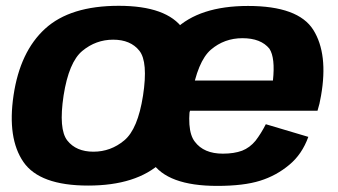

<svg xmlns="http://www.w3.org/2000/svg" viewBox="-20 -619 1136 645"><path d="M276 4.4Q438.2 4.4 522.3 -73.7Q606.4 -151.9 628.6 -298.7Q650 -443.3 595.5 -521.4Q540.9 -599.5 378.7 -599.5Q215.9 -599.5 131.6 -522.6Q47.3 -445.7 25.5 -298.7Q4.1 -154.2 58.7 -74.9Q113.2 4.4 276 4.4ZM293.9 -109.4Q235.8 -109.4 206.1 -147Q176.5 -184.7 193.6 -298Q211.2 -410.4 256.6 -448Q302.1 -485.7 360.2 -485.7Q418.7 -485.7 448.3 -448.4Q477.8 -411 460.5 -298Q443 -185.3 397.5 -147.4Q352.1 -109.4 293.9 -109.4ZM709.5 5.5 728.7 -102.8Q664.6 -102.8 634.5 -143Q603.6 -182.3 623.5 -296.4Q643.4 -413 688.4 -452.1Q733.6 -490.7 794.4 -490.7Q856.6 -490.7 885.2 -455.2Q905 -424.7 896.9 -348.4H617.3L599.6 -246.9H1046.6Q1053.9 -269.5 1058.4 -297.1Q1083.1 -437.6 1032.6 -518.5Q982 -599 813.2 -599Q649.6 -599 567.3 -519.2Q485.4 -439.8 460.5 -296.8Q436.8 -157.2 489.4 -75.6Q541.6 5.5 709.5 5.5ZM728.7 -102.8 709.5 5.5Q798.7 5.5 853.9 -11.9Q908.3 -28.9 951.7 -65.2Q994.6 -100.6 1015.8 -159.2L873 -201.7Q856.8 -170 838.4 -146.2Q819.1 -122.8 793.2 -112.7Q766.3 -102.8 728.7 -102.8Z"/></svg>

Font: Anybody Thin
Style: Italic
Weight: 100
Italic angle: -10°
Designer: Tyler Finck
Foundry: Etcetera Type Company
Version: Version 1.114;gftools[0.9.25]